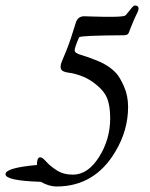

<svg xmlns="http://www.w3.org/2000/svg" viewBox="-181 -472 543 697"><path d="M-47 127Q-47 99 -35 99Q-27 99 -13.5 114.5Q0 130 24.5 146Q49 162 84 162Q138 162 178.5 98Q219 34 219 -43Q219 -90 206.5 -118.5Q194 -147 155 -175Q133 -190 109.5 -198Q86 -206 72 -207.5Q58 -209 48.5 -213.5Q39 -218 39 -229Q39 -239 43 -247.5Q47 -256 61.5 -292.5Q76 -329 94 -389Q101 -413 125 -413Q127 -413 154.5 -412Q182 -411 199 -411H204Q219 -411 229 -411Q239 -411 247 -411.5Q255 -412 259.5 -412.5Q264 -413 267.5 -413.5Q271 -414 273 -415.5Q275 -417 276 -417.5Q277 -418 279 -421Q281 -424 282 -425Q286 -429 290.5 -435Q295 -441 297.5 -444Q300 -447 303 -449.5Q306 -452 309 -452Q322 -452 322 -441Q322 -436 319 -429Q310 -411 303 -394.5Q296 -378 293 -370Q290 -362 287.5 -355.5Q285 -349 282.5 -347.5Q280 -346 277 -345Q274 -344 267 -344Q113 -343 107 -337Q106 -337 105 -334Q90 -299 90 -289Q90 -279 113.5 -272.5Q137 -266 176 -250Q215 -234 241 -206Q254 -192 269 -158.5Q284 -125 284 -84Q284 1 238 78Q163 205 24 205Q-3 205 -33 188Q-161 184 -161 160.5Q-161 137 -47 127Z"/></svg>

Font: OFL Sorts Mill Goudy TT
Style: Regular
Weight: 500
Version: Version 003.000